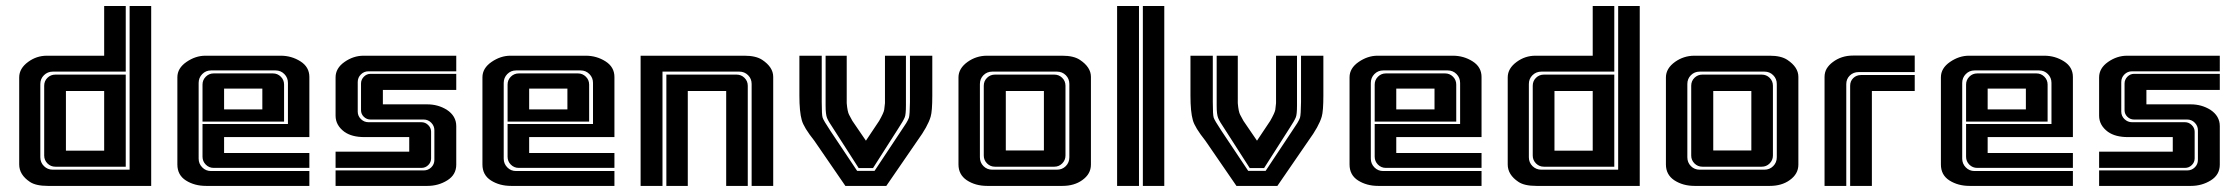

<svg xmlns="http://www.w3.org/2000/svg" viewBox="-20 -610 7347 630"><path d="M321.8 -311.5H196.3V-115.7H321.8ZM125 -328.6Q125 -344.2 135.7 -354.7Q146.5 -365.2 161.6 -365.2H392.6V-63H161.6Q146.5 -63 135.7 -73.7Q125 -84.5 125 -99.6ZM43 -356Q43 -385.7 72.8 -407.2Q100.1 -427.2 133.8 -427.2Q134.3 -427.2 135.3 -427.2H321.8V-590.3H392.6V-375H153.3Q136.2 -375 124.3 -363.3Q112.3 -351.6 112.3 -334.5V-93.8Q112.3 -76.7 124.3 -64.9Q136.2 -53.2 153.3 -53.2H405.3V-590.3H476.1V0H137.2Q97.7 0 78.1 -13.2Q43 -36.6 43 -70.3Z M715.3 -107.9H995.1V-59.1H681.2Q666 -59.1 655.3 -69.8Q644.5 -80.6 644.5 -95.7V-203.1H924.8V-337.9Q924.8 -355 913.1 -366.9Q901.4 -378.9 884.3 -378.9H672.4Q655.3 -378.9 643.6 -366.9Q631.8 -355 631.8 -337.9V-89.4Q631.8 -72.8 643.6 -60.8Q655.3 -48.8 672.4 -48.8H995.1V0H656.2Q618.2 0 590.1 -17.8Q562 -35.6 562 -70.3V-356.4Q562 -386.2 591.8 -406.7Q621.6 -427.2 653.8 -427.2H901.4Q936.5 -427.2 965.8 -408.7Q995.1 -390.1 995.1 -357.4V-160.2H715.3ZM875.5 -369.1Q890.6 -369.1 901.4 -358.4Q912.1 -347.7 912.1 -332.5V-210.9H644.5V-332.5Q644.5 -347.7 655.3 -358.4Q666 -369.1 681.2 -369.1ZM715.3 -319.3V-251H840.8V-319.3Z M1362.8 -59.1H1081.1V-112.3H1322.8V-160.2H1175.3Q1134.8 -160.2 1110.4 -177.2Q1081.1 -198.7 1081.1 -230.5V-356Q1081.1 -386.2 1110.4 -406.7Q1139.6 -427.2 1172.9 -427.2H1477.1V-376H1189Q1174.3 -376 1164.1 -365.7Q1153.8 -355.5 1153.8 -340.8V-243.7Q1153.8 -229.5 1164.3 -219.2Q1174.8 -209 1189 -209H1362.8Q1375.5 -209 1385 -199.7Q1394.5 -190.4 1394.5 -177.7V-90.3Q1394.5 -77.6 1385.3 -68.4Q1376 -59.1 1362.8 -59.1ZM1445.8 -250Q1477.1 -229.5 1477.1 -196.3V-69.8Q1477.1 -36.6 1447.8 -18.3Q1418.5 0 1382.3 0H1081.1V-50.8H1370.1Q1384.8 -50.8 1395 -60.8Q1405.3 -70.8 1405.3 -85.4V-182.6Q1405.3 -196.8 1395 -207.3Q1384.8 -217.8 1370.1 -217.8H1195.8Q1183.1 -217.8 1173.8 -226.8Q1164.6 -235.8 1164.6 -248.5V-335.9Q1164.6 -348.6 1173.8 -358.2Q1183.1 -367.7 1195.8 -367.7H1477.1V-314.9H1236.3V-267.6H1382.3Q1417 -267.6 1445.8 -250Z M1716.3 -107.9H1996.1V-59.1H1682.1Q1667 -59.1 1656.2 -69.8Q1645.5 -80.6 1645.5 -95.7V-203.1H1925.8V-337.9Q1925.8 -355 1914.1 -366.9Q1902.3 -378.9 1885.3 -378.9H1673.3Q1656.2 -378.9 1644.5 -366.9Q1632.8 -355 1632.8 -337.9V-89.4Q1632.8 -72.8 1644.5 -60.8Q1656.2 -48.8 1673.3 -48.8H1996.1V0H1657.2Q1619.1 0 1591.1 -17.8Q1563 -35.6 1563 -70.3V-356.4Q1563 -386.2 1592.8 -406.7Q1622.6 -427.2 1654.8 -427.2H1902.3Q1937.5 -427.2 1966.8 -408.7Q1996.1 -390.1 1996.1 -357.4V-160.2H1716.3ZM1876.5 -369.1Q1891.6 -369.1 1902.3 -358.4Q1913.1 -347.7 1913.1 -332.5V-210.9H1645.5V-332.5Q1645.5 -347.7 1656.2 -358.4Q1667 -369.1 1682.1 -369.1ZM1716.3 -319.3V-251H1841.8V-319.3Z M2397 -365.2Q2412.1 -365.2 2422.9 -354.5Q2433.6 -343.8 2433.6 -328.6V0H2362.8V-311.5H2236.8V0H2166.5V-365.2ZM2422.9 -427.2Q2460.4 -427.2 2481 -413.6Q2517.1 -389.6 2517.1 -357.9V0H2446.3V-334.5Q2446.3 -351.6 2434.6 -363.3Q2422.9 -375 2405.8 -375H2153.8V0H2082V-427.2Z M2821.3 -148.4 2864.7 -213.4Q2879.9 -240.2 2881.3 -250Q2882.8 -259.8 2883.8 -271.5V-427.2H2952.6V-263.7Q2952.6 -234.4 2948.7 -225.1Q2944.3 -213.9 2928.2 -189.5L2844.7 -58.6H2797.4L2713.4 -189.5Q2706.1 -201.2 2701.2 -208.5Q2696.8 -215.8 2693.8 -222.7Q2689 -234.4 2689 -263.7V-427.2H2758.3V-271.5Q2760.7 -243.2 2766.1 -233.4Q2771.5 -223.6 2776.9 -213.4ZM2753.9 0 2651.9 -148.4Q2617.2 -191.9 2610.8 -215.8Q2603 -243.2 2603 -296.4V-427.2H2676.3V-274.9Q2676.3 -232.9 2679.2 -224.1Q2682.1 -214.8 2705.1 -180.2L2792.5 -49.3H2849.6L2936.5 -180.2Q2947.8 -197.3 2953.6 -206.1Q2959.5 -215.8 2962.4 -223.6Q2965.3 -233.4 2965.8 -274.9V-427.2H3039.1V-296.4Q3039.1 -245.1 3033.7 -227.1Q3024.4 -195.3 2990.2 -148.4L2888.2 0Z M3405.3 -311.5H3280.3V-116.2H3405.3ZM3208 -328.6Q3208 -344.2 3218.8 -354.7Q3229.5 -365.2 3244.6 -365.2H3439.5Q3454.6 -365.2 3465.3 -354.7Q3476.1 -344.2 3476.1 -328.6V-99.6Q3476.1 -84.5 3465.3 -73.7Q3454.6 -63 3439.5 -63H3244.6Q3229.5 -63 3218.8 -73.7Q3208 -84.5 3208 -99.6ZM3448.2 -53.2Q3465.3 -53.2 3477.1 -64.9Q3488.8 -76.7 3488.8 -93.8V-334.5Q3488.8 -351.6 3477.1 -363.3Q3465.3 -375 3448.2 -375H3235.8Q3218.8 -375 3207 -363.3Q3195.3 -351.6 3195.3 -334.5V-93.8Q3195.3 -76.7 3207 -64.9Q3218.8 -53.2 3235.8 -53.2ZM3125 -356Q3125 -385.7 3155.3 -407.2Q3183.1 -426.8 3217.3 -427.2H3465.8Q3502.9 -427.2 3523.4 -413.6Q3559.6 -389.6 3559.6 -357.9V-69.8Q3559.6 -39.1 3531.2 -19Q3504.9 0 3465.8 0H3219.2Q3180.7 0 3152.3 -18.6Q3125 -37.1 3125 -70.3Z M3800.3 -590.3V0H3730V-590.3ZM3717.3 -590.3V0H3645.5V-590.3Z M4104.5 -148.4 4147.9 -213.4Q4163.1 -240.2 4164.6 -250Q4166 -259.8 4167 -271.5V-427.2H4235.8V-263.7Q4235.8 -234.4 4231.9 -225.1Q4227.5 -213.9 4211.4 -189.5L4127.9 -58.6H4080.6L3996.6 -189.5Q3989.3 -201.2 3984.4 -208.5Q3980 -215.8 3977.1 -222.7Q3972.2 -234.4 3972.2 -263.7V-427.2H4041.5V-271.5Q4043.9 -243.2 4049.3 -233.4Q4054.7 -223.6 4060.1 -213.4ZM4037.1 0 3935.1 -148.4Q3900.4 -191.9 3894 -215.8Q3886.2 -243.2 3886.2 -296.4V-427.2H3959.5V-274.9Q3959.5 -232.9 3962.4 -224.1Q3965.3 -214.8 3988.3 -180.2L4075.7 -49.3H4132.8L4219.7 -180.2Q4231 -197.3 4236.8 -206.1Q4242.7 -215.8 4245.6 -223.6Q4248.5 -233.4 4249 -274.9V-427.2H4322.3V-296.4Q4322.3 -245.1 4316.9 -227.1Q4307.6 -195.3 4273.4 -148.4L4171.4 0Z M4561.5 -107.9H4841.3V-59.1H4527.3Q4512.2 -59.1 4501.5 -69.8Q4490.7 -80.6 4490.7 -95.7V-203.1H4771V-337.9Q4771 -355 4759.3 -366.9Q4747.6 -378.9 4730.5 -378.9H4518.6Q4501.5 -378.9 4489.7 -366.9Q4478 -355 4478 -337.9V-89.4Q4478 -72.8 4489.7 -60.8Q4501.5 -48.8 4518.6 -48.8H4841.3V0H4502.4Q4464.4 0 4436.3 -17.8Q4408.2 -35.6 4408.2 -70.3V-356.4Q4408.2 -386.2 4438 -406.7Q4467.8 -427.2 4500 -427.2H4747.6Q4782.7 -427.2 4812 -408.7Q4841.3 -390.1 4841.3 -357.4V-160.2H4561.5ZM4721.7 -369.1Q4736.8 -369.1 4747.6 -358.4Q4758.3 -347.7 4758.3 -332.5V-210.9H4490.7V-332.5Q4490.7 -347.7 4501.5 -358.4Q4512.2 -369.1 4527.3 -369.1ZM4561.5 -319.3V-251H4687V-319.3Z M5206.1 -311.5H5080.6V-115.7H5206.1ZM5009.3 -328.6Q5009.3 -344.2 5020 -354.7Q5030.8 -365.2 5045.9 -365.2H5276.9V-63H5045.9Q5030.8 -63 5020 -73.7Q5009.3 -84.5 5009.3 -99.6ZM4927.2 -356Q4927.2 -385.7 4957 -407.2Q4984.4 -427.2 5018.1 -427.2Q5018.6 -427.2 5019.5 -427.2H5206.1V-590.3H5276.9V-375H5037.6Q5020.5 -375 5008.5 -363.3Q4996.6 -351.6 4996.6 -334.5V-93.8Q4996.6 -76.7 5008.5 -64.9Q5020.5 -53.2 5037.6 -53.2H5289.6V-590.3H5360.4V0H5021.5Q4981.9 0 4962.4 -13.2Q4927.2 -36.6 4927.2 -70.3Z M5726.6 -311.5H5601.6V-116.2H5726.6ZM5529.3 -328.6Q5529.3 -344.2 5540 -354.7Q5550.8 -365.2 5565.9 -365.2H5760.7Q5775.9 -365.2 5786.6 -354.7Q5797.4 -344.2 5797.4 -328.6V-99.6Q5797.4 -84.5 5786.6 -73.7Q5775.9 -63 5760.7 -63H5565.9Q5550.8 -63 5540 -73.7Q5529.3 -84.5 5529.3 -99.6ZM5769.5 -53.2Q5786.6 -53.2 5798.3 -64.9Q5810.1 -76.7 5810.1 -93.8V-334.5Q5810.1 -351.6 5798.3 -363.3Q5786.6 -375 5769.5 -375H5557.1Q5540 -375 5528.3 -363.3Q5516.6 -351.6 5516.6 -334.5V-93.8Q5516.6 -76.7 5528.3 -64.9Q5540 -53.2 5557.1 -53.2ZM5446.3 -356Q5446.3 -385.7 5476.6 -407.2Q5504.4 -426.8 5538.6 -427.2H5787.1Q5824.2 -427.2 5844.7 -413.6Q5880.9 -389.6 5880.9 -357.9V-69.8Q5880.9 -39.1 5852.5 -19Q5826.2 0 5787.1 0H5540.5Q5502 0 5473.6 -18.6Q5446.3 -37.1 5446.3 -70.3Z M5974.1 -385.3Q5981.4 -397 5993.7 -406.2Q6022 -427.7 6060.5 -427.7H6262.7V-373.5H6078.6Q6061.5 -373.5 6049.8 -362.3Q6038.1 -351.1 6038.1 -334V0H5966.8V-357.4Q5966.8 -373 5974.1 -385.3ZM6122.1 0H6050.8V-328.6Q6050.8 -343.8 6061 -353.8Q6071.3 -363.8 6086.4 -363.8H6262.7V-311.5H6122.1Z M6502 -107.9H6781.7V-59.1H6467.8Q6452.6 -59.1 6441.9 -69.8Q6431.2 -80.6 6431.2 -95.7V-203.1H6711.4V-337.9Q6711.4 -355 6699.7 -366.9Q6688 -378.9 6670.9 -378.9H6459Q6441.9 -378.9 6430.2 -366.9Q6418.5 -355 6418.5 -337.9V-89.4Q6418.5 -72.8 6430.2 -60.8Q6441.9 -48.8 6459 -48.8H6781.7V0H6442.9Q6404.8 0 6376.7 -17.8Q6348.6 -35.6 6348.6 -70.3V-356.4Q6348.6 -386.2 6378.4 -406.7Q6408.2 -427.2 6440.4 -427.2H6688Q6723.1 -427.2 6752.4 -408.7Q6781.7 -390.1 6781.7 -357.4V-160.2H6502ZM6662.1 -369.1Q6677.2 -369.1 6688 -358.4Q6698.7 -347.7 6698.7 -332.5V-210.9H6431.2V-332.5Q6431.2 -347.7 6441.9 -358.4Q6452.6 -369.1 6467.8 -369.1ZM6502 -319.3V-251H6627.4V-319.3Z M7149.4 -59.1H6867.7V-112.3H7109.4V-160.2H6961.9Q6921.4 -160.2 6897 -177.2Q6867.7 -198.7 6867.7 -230.5V-356Q6867.7 -386.2 6897 -406.7Q6926.3 -427.2 6959.5 -427.2H7263.7V-376H6975.6Q6960.9 -376 6950.7 -365.7Q6940.4 -355.5 6940.4 -340.8V-243.7Q6940.4 -229.5 6950.9 -219.2Q6961.4 -209 6975.6 -209H7149.4Q7162.1 -209 7171.6 -199.7Q7181.2 -190.4 7181.2 -177.7V-90.3Q7181.2 -77.6 7171.9 -68.4Q7162.6 -59.1 7149.4 -59.1ZM7232.4 -250Q7263.7 -229.5 7263.7 -196.3V-69.8Q7263.7 -36.6 7234.4 -18.3Q7205.1 0 7168.9 0H6867.7V-50.8H7156.7Q7171.4 -50.8 7181.6 -60.8Q7191.9 -70.8 7191.9 -85.4V-182.6Q7191.9 -196.8 7181.6 -207.3Q7171.4 -217.8 7156.7 -217.8H6982.4Q6969.7 -217.8 6960.4 -226.8Q6951.2 -235.8 6951.2 -248.5V-335.9Q6951.2 -348.6 6960.4 -358.2Q6969.7 -367.7 6982.4 -367.7H7263.7V-314.9H7022.9V-267.6H7168.9Q7203.6 -267.6 7232.4 -250Z"/></svg>

Font: Ebtekar Inline 2
Style: Inline-2
Weight: 500
Designer: Arman Khorramak
Foundry: Arman Khorramak
Version: Version 2.000